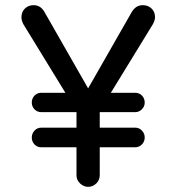

<svg xmlns="http://www.w3.org/2000/svg" viewBox="-20 -745 683 743"><path d="M321 -22Q304 -22 290 -35Q276 -48 276 -67V-175H140Q124 -175 113.5 -186Q103 -197 103 -213Q103 -228 113.5 -239.5Q124 -251 140 -251H276V-311H140Q124 -311 113.5 -322Q103 -333 103 -348Q103 -364 113.5 -375Q124 -386 140 -386H233L70 -652Q63 -666 63 -678Q63 -699 76.5 -712Q90 -725 110 -725Q138 -725 153 -697L321 -403L489 -697Q505 -725 532 -725Q553 -725 566.5 -712Q580 -699 580 -678Q580 -668 572 -652L409 -386H503Q519 -386 529.5 -375Q540 -364 540 -348Q540 -333 529 -322Q518 -311 503 -311H366V-251H503Q519 -251 529.5 -239.5Q540 -228 540 -213Q540 -197 529 -186Q518 -175 503 -175H366V-67Q366 -48 352.5 -35Q339 -22 321 -22Z"/></svg>

Font: Huninn
Style: Regular
Weight: 400
Designer: justfont
Foundry: justfont
Version: Version 1.003